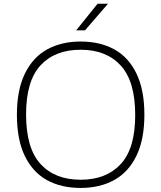

<svg xmlns="http://www.w3.org/2000/svg" viewBox="-20 -964 835 994"><path d="M67.5 -370Q67.5 -498.5 109 -583.2Q150.5 -668 224.5 -708.5Q298.5 -749 397.5 -749Q497.5 -749 571.5 -708.5Q645.5 -668 686.5 -583.2Q727.5 -498.5 727.5 -370Q727.5 -241.5 686 -156.8Q644.5 -72 570.5 -31.5Q496.5 9 397.5 9Q297 9 223.2 -31.5Q149.5 -72 108.5 -156.5Q67.5 -241 67.5 -370ZM680 -368Q680 -543 605 -624.8Q530 -706.5 397.5 -706.5Q265 -706.5 190 -625.8Q115 -545 115 -372Q115 -196.5 189.8 -115Q264.5 -33.5 397.5 -33.5Q530 -33.5 605 -114.5Q680 -195.5 680 -368ZM374.5 -807 485 -944.5H539L420 -807Z"/></svg>

Font: Encode Sans Expanded ExtraLight
Style: Regular
Weight: 275
Width: 7
Designer: Multiple Designers
Foundry: Impallari Type
Version: Version 2.000